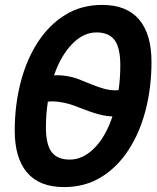

<svg xmlns="http://www.w3.org/2000/svg" viewBox="-20 -746 640 782"><path d="M241 16Q141 16 90.5 -43Q40 -102 40 -214Q40 -316 63.5 -408.5Q87 -501 133 -572.5Q179 -644 245 -685Q311 -726 396 -726Q496 -726 546.5 -666.5Q597 -607 597 -494Q597 -391 573.5 -299Q550 -207 504 -136Q458 -65 392 -24.5Q326 16 241 16ZM316 -417Q357 -400 383 -391Q409 -382 427 -379.5Q445 -377 463 -379Q470 -428 470 -480Q470 -552 446.5 -583Q423 -614 373 -614Q320 -614 274 -567Q228 -520 200 -439Q228 -441 259 -435Q290 -429 316 -417ZM264 -96Q318 -96 364.5 -143Q411 -190 438 -272Q414 -272 382 -280.5Q350 -289 297 -310Q266 -323 233 -329Q200 -335 176 -332H175Q167 -282 167 -228Q167 -157 190.5 -126.5Q214 -96 264 -96Z"/></svg>

Font: Geist Mono SemiBold
Style: Italic
Weight: 600
Italic angle: -12°
Monospace: yes
Designer: Basement.studio, Andrés Briganti, Mateo Zaragoza
Foundry: Basement.studio, Vercel, Andrés Briganti, Guido Ferreyra, Mateo Zaragoza
Version: Version 1.500; ttfautohint (v1.8.4.7-5d5b)